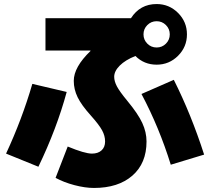

<svg xmlns="http://www.w3.org/2000/svg" viewBox="-20 -850 1040 950"><path d="M610 -351Q663 -287 684 -241.5Q705 -196 705 -150Q705 -42 635 19Q565 80 445 80Q401 80 348 66Q295 52 255 30L315 -125Q399 -90 435 -90Q465 -90 482.5 -106Q500 -122 500 -150Q500 -178 485 -205.5Q470 -233 428 -280Q383 -330 364 -369Q345 -408 345 -450Q345 -518 428 -598L427 -600H205V-760H628Q673 -830 755 -830Q817 -830 861 -786Q905 -742 905 -680Q905 -618 861 -574Q817 -530 755 -530Q693 -530 650 -573Q600 -553 572.5 -525.5Q545 -498 545 -470Q545 -448 558.5 -422.5Q572 -397 610 -351ZM990 -85 825 -35Q768 -219 680 -385L840 -455Q926 -284 990 -85ZM170 -25 10 -90Q89 -260 140 -435L310 -395Q261 -214 170 -25ZM801 -634Q820 -653 820 -680Q820 -707 801 -726Q782 -745 755 -745Q728 -745 709 -726Q690 -707 690 -680Q690 -653 709 -634Q728 -615 755 -615Q782 -615 801 -634Z"/></svg>

Font: Mplus 1p Black
Style: Regular
Weight: 900
Version: Version 1.061